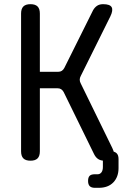

<svg xmlns="http://www.w3.org/2000/svg" viewBox="-20 -760 640 920"><path d="M126 10Q103 10 92 -1Q81 -12 81 -35V-695Q81 -718 92 -729Q103 -740 126 -740Q149 -740 160 -729Q171 -718 171 -695V-416H259Q269 -416 276 -420.5Q283 -425 288 -434L426 -711Q434 -725 445.5 -732.5Q457 -740 474 -740Q507 -740 515 -725.5Q523 -711 509 -682L367 -396Q362 -387 362 -378Q362 -369 367 -360L518 -51Q533 -20 524 -5Q515 10 480 10Q463 10 451 2.5Q439 -5 431 -21L285 -319Q280 -328 273 -332.5Q266 -337 256 -337H171V-35Q171 -12 160 -1Q149 10 126 10ZM435 140Q418 140 410 132Q402 124 402 107Q402 90 409.5 82.5Q417 75 434 75H448Q459 75 466 66Q473 57 473 40V2Q473 -17 482 -26Q491 -35 510 -35Q529 -35 538.5 -26Q548 -17 548 2V45Q548 88 523 114Q498 140 453 140Z"/></svg>

Font: Maple Mono
Style: Regular
Weight: 400
Monospace: yes
Designer: subframe7536
Version: Version 7.300